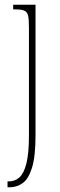

<svg xmlns="http://www.w3.org/2000/svg" viewBox="-20 -556 253 816"><path d="M12 240V215H17Q44 215 63 197.5Q82 180 92.5 137.5Q103 95 103 20V-440Q103 -473 99.5 -489Q96 -505 84 -510.5Q72 -516 47 -516H36V-536H131V18Q131 109 116 157Q101 205 76 222.5Q51 240 21 240Z"/></svg>

Font: Noto Serif Ethiopic ExtraCondensed Thin
Style: Regular
Weight: 100
Width: 2
Designer: Monotype Design Team
Foundry: Monotype Imaging Inc.
Version: Version 2.102; ttfautohint (v1.8.4.7-5d5b)